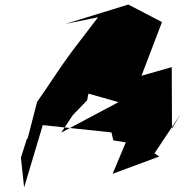

<svg xmlns="http://www.w3.org/2000/svg" viewBox="-20 -768 813 844"><path d="M533 -142 475 -4 680 -80 659 -94 773 -265 736 -203 735 -473 602 -435 692 -671 544 -748 268 -663 411 -692 297 -543C242 -469 194 -392 143 -320L102 -161L98 -157L72 -75L86 56L168 -218L470 -186L478 -151ZM300 -262 363 -327 402 -530 360 -359 501 -319 249 -185Z"/></svg>

Font: Asimov Silicon
Style: Regular
Weight: 400
Designer: Google
Version: Version 2.000980; 2014